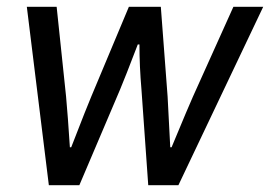

<svg xmlns="http://www.w3.org/2000/svg" viewBox="-20 -546 796 566"><path d="M124 0 59.1 -525.9H147L174.8 -261.2Q180.2 -202.1 186 -111.8H189.9Q238.8 -237.8 249 -261.2L359.9 -525.9H454.1L474.1 -261.2Q480.5 -142.6 481.9 -111.8H485.8Q539.1 -240.2 548.8 -261.2L668 -525.9H755.9L505.9 0H417L397 -282.2Q391.1 -350.6 391.1 -415H386.2Q347.7 -314.5 334 -282.2L213.9 0Z"/></svg>

Font: Archivo
Style: Italic
Weight: 400
Italic angle: -10°
Designer: Hector Gatti
Foundry: Omnibus-Type
Version: Version 2.001